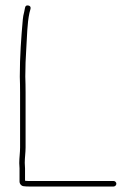

<svg xmlns="http://www.w3.org/2000/svg" viewBox="-20 -689 492 698"><path d="M50 -96C50.7 -88 51 -81.7 51 -77V-29C51 -20.6 58.2 -12 67 -12C71.7 -11.3 77.3 -11 84 -11H393C398.3 -11 403 -15.7 403 -21C403 -26.3 398.3 -31 393 -31H84C79.3 -31 75 -31.3 71 -32V-77C71 -81.7 70.7 -88.3 70 -97C70 -115.8 73 -134.3 73 -153V-353C73 -372.3 72.7 -391.7 72 -411C72 -446.3 73.4 -479.5 75.5 -511.5C78.5 -556.9 78.6 -602.6 87 -642L91 -657C92.3 -663.7 89.7 -667.7 83 -669C76.3 -670.3 72.3 -667.7 71 -661L68 -646C65.3 -636 63.7 -627 63 -619C56.9 -551.9 52 -483.5 52 -410C52.7 -391.3 53 -372.3 53 -353V-153C53 -133.7 50 -115.5 50 -96Z"/></svg>

Font: HoneyBee
Style: UltLit
Weight: 100
Foundry: Cannot Into Space Fonts
Version: Version 0.89